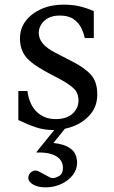

<svg xmlns="http://www.w3.org/2000/svg" viewBox="-20 -550 492 827"><path d="M209 10Q170 10 136.5 -1Q103 -12 59 -33V-158H98Q106 -99 138.5 -68Q171 -37 220 -37Q266 -37 292 -60Q318 -83 318 -117Q318 -150 297.5 -169Q277 -188 244 -206L180 -240Q115 -275 90.5 -306.5Q66 -338 66 -384Q66 -427 90.5 -459.5Q115 -492 157.5 -511Q200 -530 253 -530Q294 -530 326 -522Q358 -514 384 -502V-386H345Q341 -407 330 -429.5Q319 -452 297 -467.5Q275 -483 238 -483Q195 -483 171 -460.5Q147 -438 147 -408Q147 -384 164 -363Q181 -342 220 -322L286 -288Q342 -260 370.5 -229.5Q399 -199 399 -143Q399 -95 372 -61Q345 -27 301.5 -8.5Q258 10 209 10ZM176 257Q144 257 123 245Q102 233 102 216Q102 200 116 190Q130 180 146 188L169 200Q183 207 191 212Q199 217 206 217Q220 217 235.5 207.5Q251 198 251 174Q251 139 220.5 122Q190 105 138 107L137 105L229 -9L264 -1L210 66Q257 70 284.5 90.5Q312 111 312 152Q312 180 293.5 204Q275 228 244 242.5Q213 257 176 257Z"/></svg>

Font: Hedvig Letters Serif 12pt
Style: Regular
Weight: 400
Designer: Alexander Örn & Tor Weibull
Foundry: Kanon Foundry
Version: Version 1.000; ttfautohint (v1.8.4.7-5d5b)